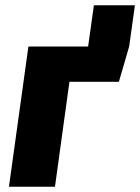

<svg xmlns="http://www.w3.org/2000/svg" viewBox="-20 -710 533 730"><path d="M493 -690 471 -533 432 -399H244L189 0H14L88 -533H315L337 -690Z"/></svg>

Font: Trujillo ExtraBold
Style: Italic
Weight: 800
Italic angle: -8°
Designer: Fira Sans original fonts by bBox Type GmbH, Carrois Corporate GbR, & Edenspiekermann AG / Changes by Cristiano Sobral
Foundry: Fira Sans original fonts by bBox Type GmbH, Carrois Corporate GbR, & Edenspiekermann AG / Changes by Cristiano Sobral
Version: Version 4.301;July 28, 2020;FontCreator 13.0.0.2655 64-bit